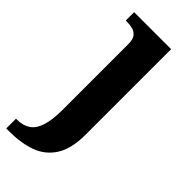

<svg xmlns="http://www.w3.org/2000/svg" viewBox="-269 -580 863 863"><g transform="rotate(45 162.5 -148.0)"><path d="M-20 240V178H-13Q23 178 48.5 161.5Q74 145 87 106Q100 67 100 0V-417Q100 -446 89 -460Q78 -474 60 -478.5Q42 -483 21 -483H17V-536H252V8Q252 97 219.5 148Q187 199 130.5 219.5Q74 240 0 240Z"/></g></svg>

Font: Noto Serif Myanmar
Style: Regular
Weight: 400
Designer: Ben Mitchell and the Monotype Design Team
Foundry: Monotype Imaging Inc.
Version: Version 2.106